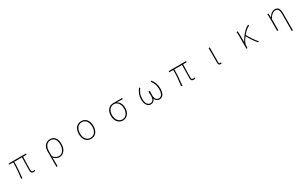

<svg xmlns="http://www.w3.org/2000/svg" viewBox="391 -2768 8218 5194"><g transform="rotate(-30 4500.0 -171.0)"><path d="M701 13C724 13 739 9 755 4L748 -26C725 -22 712 -20 703 -20C668 -20 652 -37 652 -75C652 -146 654 -351 661 -492H772V-527H299L227 -522V-492H354C354 -330 339 -154 317 0L354 2C369 -152 387 -327 387 -492H626C624 -355 619 -153 619 -81C619 -14 645 13 701 13Z M1306 198H1342C1342 92 1342 31 1340 -75C1396 -9 1453 13 1519 13C1629 13 1735 -92 1735 -271C1735 -434 1665 -540 1523 -540C1408 -540 1306 -452 1306 -283ZM1521 -20C1464 -20 1405 -35 1342 -113V-268C1342 -435 1429 -507 1521 -507C1647 -507 1698 -405 1698 -271C1698 -124 1619 -20 1521 -20Z M2500 13C2630 13 2727 -86 2727 -262C2727 -441 2630 -540 2500 -540C2369 -540 2272 -441 2272 -262C2272 -86 2369 13 2500 13ZM2500 -20C2383 -20 2310 -115 2310 -262C2310 -408 2383 -507 2500 -507C2616 -507 2689 -408 2689 -262C2689 -115 2616 -20 2500 -20Z M3495 13C3615 13 3716 -84 3716 -257C3716 -371 3670 -452 3596 -494V-498C3657 -498 3714 -496 3775 -492V-527H3498C3378 -527 3270 -445 3270 -257C3270 -84 3376 13 3495 13ZM3495 -20C3390 -20 3308 -113 3308 -257C3308 -413 3392 -494 3497 -494C3613 -494 3679 -381 3679 -257C3679 -113 3600 -20 3495 -20Z M4364 13C4421 13 4474 -18 4498 -79H4502C4527 -18 4579 13 4638 13C4730 13 4801 -62 4801 -234C4801 -368 4760 -450 4696 -540L4665 -521C4730 -428 4763 -359 4763 -234C4763 -85 4709 -20 4634 -20C4578 -20 4517 -55 4517 -177C4517 -217 4517 -267 4521 -320H4477C4482 -267 4482 -217 4482 -177C4482 -55 4422 -20 4366 -20C4296 -20 4235 -90 4235 -228C4235 -356 4272 -432 4338 -519L4309 -540C4247 -453 4200 -363 4200 -232C4200 -65 4277 13 4364 13Z M5701 13C5724 13 5739 9 5755 4L5748 -26C5725 -22 5712 -20 5703 -20C5668 -20 5652 -37 5652 -75C5652 -146 5654 -351 5661 -492H5772V-527H5299L5227 -522V-492H5354C5354 -330 5339 -154 5317 0L5354 2C5369 -152 5387 -327 5387 -492H5626C5624 -355 5619 -153 5619 -81C5619 -14 5645 13 5701 13Z M6538 13C6556 13 6569 9 6579 4L6572 -26C6559 -22 6551 -20 6541 -20C6524 -20 6510 -33 6510 -59C6510 -217 6512 -368 6513 -527H6477V-66C6477 -10 6500 13 6538 13Z M7714 7 7751 0C7664 -95 7576 -228 7523 -332C7594 -419 7666 -480 7727 -504L7723 -540C7618 -503 7483 -354 7395 -191H7391V-409C7391 -453 7388 -503 7382 -527H7346C7355 -486 7355 -438 7355 -396V0H7388V-24C7390 -85 7397 -144 7424 -188C7449 -230 7475 -269 7502 -304C7555 -203 7644 -70 7714 7Z M8657 198H8693V-339C8693 -475 8651 -540 8557 -540C8476 -540 8414 -503 8354 -401H8352L8346 -527H8311C8316 -474 8316 -438 8316 -396V0H8352V-356C8430 -474 8480 -507 8554 -507C8629 -507 8659 -450 8659 -334C8659 -158 8659 21 8657 198Z"/></g></svg>

Font: Harano Aji Gothic ExtraLight
Style: Regular
Weight: 250
Foundry: Masamichi Hosoda
Version: HaranoAjiGothic-ExtraLight version 20230610;ttx 4.39.4